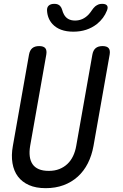

<svg xmlns="http://www.w3.org/2000/svg" viewBox="-20 -970 640 1000"><path d="M131 -685Q135 -708 148 -719Q161 -730 184 -730Q207 -730 216 -719Q225 -708 221 -685L137 -210Q132 -180 135 -156Q138 -132 149.5 -115Q161 -98 182 -89Q203 -80 234 -80Q265 -80 289 -89.5Q313 -99 331 -116Q349 -133 360.5 -157Q372 -181 377 -210L461 -685Q465 -708 478 -719Q491 -730 514 -730Q537 -730 546 -719Q555 -708 551 -685L467 -210Q458 -160 437.5 -119.5Q417 -79 385 -50Q353 -21 311 -5.5Q269 10 218 10Q167 10 131 -6Q95 -22 73.5 -50.5Q52 -79 45 -120Q38 -161 47 -210ZM225 -915Q224 -932 234 -941Q244 -950 263 -950Q274 -950 281 -947Q288 -944 293 -939Q301 -930 304 -918Q307 -906 313 -895Q330 -863 371 -863Q412 -863 442 -895Q451 -905 458.5 -916.5Q466 -928 476 -937Q484 -943 492 -946.5Q500 -950 512 -950Q531 -950 537.5 -941Q544 -932 537 -915Q521 -874 485 -845Q434 -805 362 -805Q290 -805 253 -845Q227 -874 225 -915Z"/></svg>

Font: Maple Mono
Style: Italic
Weight: 400
Italic angle: -10°
Monospace: yes
Designer: subframe7536
Version: Version 7.300